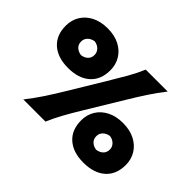

<svg xmlns="http://www.w3.org/2000/svg" viewBox="-167 -1162 1489 1489"><g transform="rotate(45 577.5 -417.5)"><path d="M270 -417.5Q156.7 -417.5 91.3 -475.3Q25.9 -533.2 25.9 -637.7Q25.9 -699.2 55.4 -747.8Q85 -796.4 140.1 -824.7Q195.3 -853 271 -853Q347.2 -853 401.9 -824.7Q456.5 -796.4 486.1 -747.8Q515.6 -699.2 515.6 -637.7Q515.6 -533.2 450.4 -475.3Q385.3 -417.5 270 -417.5ZM197.8 0Q248.5 -64.5 290 -127.2Q331.5 -189.9 379.9 -269.5L555.2 -559.6Q604 -640.6 640.9 -704.8Q677.7 -769 705.6 -835H946.3Q894.5 -769 852.5 -704.8Q810.5 -640.6 761.7 -559.6L585.9 -269.5Q537.6 -189.9 502.9 -127.2Q468.3 -64.5 440.9 0ZM271 -559.1Q303.7 -563.5 324.2 -582.8Q344.7 -602.1 344.7 -634.8Q344.7 -663.1 324.5 -684.3Q304.2 -705.6 271 -710.4Q238.3 -705.6 217.5 -685.1Q196.8 -664.6 196.8 -634.8Q196.8 -602.1 218 -582.8Q239.3 -563.5 271 -559.1ZM873 17.6Q759.8 17.6 694.6 -40.3Q629.4 -98.1 629.4 -202.6Q629.4 -264.2 658.9 -312.7Q688.5 -361.3 743.4 -389.6Q798.3 -418 874 -418Q950.2 -418 1005.1 -389.6Q1060.1 -361.3 1089.8 -312.7Q1119.6 -264.2 1119.6 -202.6Q1119.6 -98.1 1054 -40.3Q988.3 17.6 873 17.6ZM873 -123.5Q905.8 -127.9 926.5 -147.5Q947.3 -167 947.3 -199.7Q947.3 -228 927 -249Q906.7 -270 873.5 -274.9Q840.8 -270 820.1 -249.8Q799.3 -229.5 799.3 -199.7Q799.3 -167 820.3 -147.5Q841.3 -127.9 873 -123.5Z"/></g></svg>

Font: Pinar Black
Style: Regular
Weight: 900
Designer: Amin Abedi
Version: Version 3.000